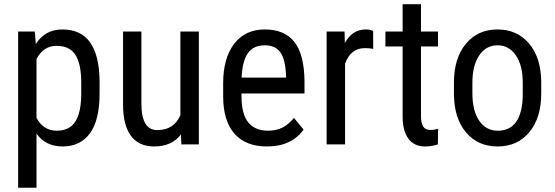

<svg xmlns="http://www.w3.org/2000/svg" viewBox="-20 -676 2601 899"><path d="M446.3 -238.8Q446.3 -113.3 401.1 -51.8Q356 9.8 273.4 9.8Q193.8 9.8 150.9 -50.3V203.1H64.9V-528.3H143.1L147.5 -469.7Q190.9 -538.1 272 -538.1Q358.9 -538.1 401.9 -477.5Q444.8 -417 446.3 -296.4ZM360.4 -288.1Q360.4 -377 333 -419.2Q305.7 -461.4 245.1 -461.4Q183.1 -461.4 150.9 -399.4V-124.5Q182.6 -64 246.1 -64Q304.7 -64 332.3 -106.2Q359.9 -148.4 360.4 -235.4Z M827.1 -46.4Q784.2 9.8 701.7 9.8Q629.9 9.8 593.3 -39.8Q556.6 -89.4 556.2 -184.1V-528.3H642.1V-190.4Q642.1 -66.9 716.3 -66.9Q794.9 -66.9 824.7 -137.2V-528.3H911.1V0H829.1Z M1230 9.8Q1131.3 9.8 1078.6 -49.1Q1025.9 -107.9 1024.9 -221.7V-285.6Q1024.9 -403.8 1076.4 -470.9Q1127.9 -538.1 1220.2 -538.1Q1313 -538.1 1358.9 -479Q1404.8 -419.9 1405.8 -294.9V-238.3H1110.8V-226.1Q1110.8 -141.1 1142.8 -102.5Q1174.8 -64 1234.9 -64Q1272.9 -64 1302 -78.4Q1331.1 -92.8 1356.4 -124L1401.4 -69.3Q1345.2 9.8 1230 9.8ZM1220.2 -463.9Q1166.5 -463.9 1140.6 -427Q1114.7 -390.1 1111.3 -312.5H1319.3V-324.2Q1315.9 -399.4 1292.2 -431.6Q1268.6 -463.9 1220.2 -463.9Z M1727.5 -447.3Q1709.5 -450.7 1688.5 -450.7Q1622.1 -450.7 1595.7 -377.9V0H1509.3V-528.3H1593.3L1594.7 -474.6Q1629.4 -538.1 1692.9 -538.1Q1713.4 -538.1 1727.1 -531.2Z M1951.2 -656.2V-528.3H2030.8V-458.5H1951.2V-130.9Q1951.2 -99.6 1961.4 -83.5Q1971.7 -67.4 1996.6 -67.4Q2013.7 -67.4 2031.2 -73.2L2030.3 0Q2001 9.8 1970.2 9.8Q1918.9 9.8 1892.1 -26.9Q1865.2 -63.5 1865.2 -130.4V-458.5H1784.7V-528.3H1865.2V-656.2Z M2105.5 -288.6Q2105.5 -403.8 2161.4 -470.9Q2217.3 -538.1 2309.1 -538.1Q2400.9 -538.1 2456.8 -472.7Q2512.7 -407.2 2514.2 -294.4V-238.8Q2514.2 -124 2458.5 -57.1Q2402.8 9.8 2310.1 9.8Q2218.3 9.8 2162.8 -55.2Q2107.4 -120.1 2105.5 -231ZM2191.9 -238.8Q2191.9 -157.2 2223.9 -110.6Q2255.9 -64 2310.1 -64Q2424.3 -64 2427.7 -229V-288.6Q2427.7 -369.6 2395.5 -416.7Q2363.3 -463.9 2309.1 -463.9Q2255.9 -463.9 2223.9 -416.7Q2191.9 -369.6 2191.9 -289.1Z"/></svg>

Font: TypoPRO Roboto
Style: Regular
Weight: 400
Designer: Google
Version: Version 2.136; 2016